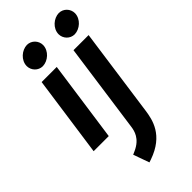

<svg xmlns="http://www.w3.org/2000/svg" viewBox="-293 -749 1078 1078"><g transform="rotate(-45 245.5 -210.5)"><path d="M491 -622C491 -657 463 -687 427 -687C386 -686 343 -650 342 -604C342 -569 370 -539 406 -539C447 -540 490 -576 491 -622ZM338 -481 263 55C259 81 249 131 180 162L160 171L194 266L212 260C356 210 375 109 384 47L458 -481ZM238 -622C238 -657 210 -687 174 -687C133 -686 90 -650 89 -604C89 -569 117 -539 153 -539C194 -540 237 -576 238 -622ZM85 -481 17 0H137L205 -481Z"/></g></svg>

Font: Cantarell
Style: BoldOblique
Weight: 700
Italic angle: -8°
Designer: Dave Crossland
Version: Version 0.024